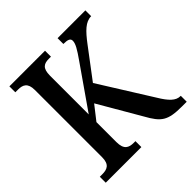

<svg xmlns="http://www.w3.org/2000/svg" viewBox="-189 -860 1006 1006"><g transform="rotate(-45 314.5 -357.0)"><path d="M29 0H293V-44H281C245 -44 219 -55 219 -111V-259L280 -337L415 -105C462 -20 489 0 595 0H629V-44H626C593 -44 566 -71 533 -126L351 -417L474 -580C517 -637 550 -671 592 -671V-714H386V-671C419 -671 433 -665 433 -648C433 -627 418 -601 382 -550L219 -316V-603C219 -659 242 -670 278 -670H293V-714H29V-670H49C84 -670 110 -659 110 -606V-108C110 -54 83 -44 47 -44H29Z"/></g></svg>

Font: Noto Serif Myanmar Condensed Medium
Style: Regular
Weight: 500
Width: 3
Designer: Ben Mitchell and the Monotype Design Team
Foundry: Monotype Imaging Inc.
Version: Version 2.106